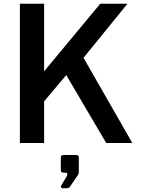

<svg xmlns="http://www.w3.org/2000/svg" viewBox="-20 -762 749 1023"><path d="M546 0H685L425 -454L659 -742H514L215 -382V-742H86V0H215V-222L333 -362ZM305.5 236.5C307.2 239.5 310 241 314 241H330C336.7 241 341.7 240.3 345 239C348.3 237.7 351.3 235 354 231L397 168C397 166.7 397.5 165 398.5 163C399.5 161 400 159.3 400 158V76C400 72.7 398.8 69.8 396.5 67.5C394.2 65.2 391.3 64 388 64H317C308.3 64 304 69 304 79V142C304 148 305.2 152.2 307.5 154.5C309.8 156.8 314 158 320 158H328C335.3 158 339 161.3 339 168C339 169.3 337.7 172.7 335 178L306 227C304 230.3 303.8 233.5 305.5 236.5Z"/></svg>

Font: Morrison SemiBold
Style: Regular
Weight: 600
Designer: Pablo Impallari, Rodrigo Fuenzalida (Modified by Dan O. Williams)
Version: Version 0.030; ttfautohint (v1.8.1)